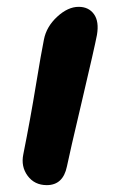

<svg xmlns="http://www.w3.org/2000/svg" viewBox="-20 -538 339 559"><path d="M116.2 1Q80.6 1 60.5 -26.1Q40.5 -53.2 47.9 -88.9Q68.4 -191.4 84.2 -288.1Q100.1 -384.8 107.9 -422.9Q115.2 -460.4 146.5 -489.3Q177.7 -518.1 209 -518.1Q238.3 -518.1 253.7 -496.6Q269 -475.1 262.2 -436Q255.4 -400.4 218.8 -244.9Q182.1 -89.4 174.8 -53.2Q163.6 1 116.2 1Z"/></svg>

Font: Shantell Sans Bouncy
Style: Italic
Weight: 600
Italic angle: -11.31°
Designer: Stephen Nixon, Anya Danilova, Shantell Martin
Foundry: Arrow Type
Version: Version 1.006;[9816181b4]